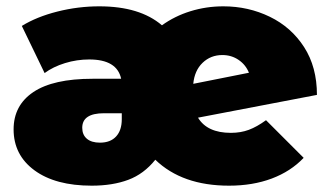

<svg xmlns="http://www.w3.org/2000/svg" viewBox="-20 -577 1043 607"><path d="M766.5 -166.5C749.5 -160.2 730.7 -157 710 -157C660 -157 625.3 -173 606 -205L982 -277C982 -335.7 968.5 -386 941.5 -428C914.5 -470 878.3 -502 833 -524C787.7 -546 738.7 -557 686 -557C650 -557 615.3 -551.8 582 -541.5C548.7 -531.2 518.7 -516.3 492 -497C445.3 -537 379.3 -557 294 -557C249.3 -557 205.2 -551.5 161.5 -540.5C117.8 -529.5 80.3 -514.3 49 -495L121 -346C139 -359.3 160.5 -369.8 185.5 -377.5C210.5 -385.2 236 -389 262 -389C320.7 -389 354.3 -368.7 363 -328H273C189.7 -328 127.2 -314 85.5 -286C43.8 -258 23 -218.7 23 -168C23 -114 45 -70.8 89 -38.5C133 -6.2 193.3 10 270 10C314 10 352.5 3.8 385.5 -8.5C418.5 -20.8 447 -42 471 -72C527.7 -17.3 605.3 10 704 10C754 10 799 2.5 839 -12.5C879 -27.5 912.7 -49.3 940 -78L821 -197C801.7 -183 783.5 -172.8 766.5 -166.5ZM620.5 -378.5C637.5 -394.8 658.3 -403 683 -403C702.3 -403 719.5 -397.8 734.5 -387.5C749.5 -377.2 760.3 -363.7 767 -347L591 -312C593.7 -340 603.5 -362.2 620.5 -378.5ZM347 -145.5C335 -132.5 318 -126 296 -126C278 -126 264.2 -130.2 254.5 -138.5C244.8 -146.8 240 -158.3 240 -173C240 -203.7 263 -219 309 -219H365V-200C365 -176.7 359 -158.5 347 -145.5Z"/></svg>

Font: Montserrat Custom Black
Style: Regular
Weight: 900
Designer: Julieta Ulanovsky
Foundry: Julieta Ulanovsky
Version: Version 7.200